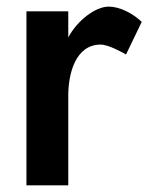

<svg xmlns="http://www.w3.org/2000/svg" viewBox="-20 -558 459 578"><path d="M359.4 -394 406.7 -492.2C379.9 -517.6 340.8 -538.1 307.1 -538.1C268.1 -538.1 213.4 -497.6 185.5 -445.3V-523.9H59.6V0H185.5V-270C185.5 -336.9 207.5 -423.8 283.2 -423.8C306.2 -423.8 348.1 -400.4 359.4 -394Z"/></svg>

Font: Tuffy
Style: Bold
Weight: 700
Designer: Thatcher Ulrich, Karoly Barta, Michael Everson
Version: Version 001.270